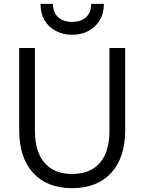

<svg xmlns="http://www.w3.org/2000/svg" viewBox="-20 -970 752 1000"><path d="M355 10Q225 10 152.5 -69.5Q80 -149 80 -292V-720H162V-288Q162 -180 212 -122Q262 -64 355 -64Q450 -64 500 -121.5Q550 -179 550 -288V-720H632V-291Q632 -149 559 -69.5Q486 10 355 10ZM356 -789Q309 -789 271.5 -808.5Q234 -828 212.5 -864Q191 -900 191 -950H256Q256 -906 282 -881Q308 -856 356 -856Q403 -856 429 -881Q455 -906 455 -950H521Q521 -900 499 -864Q477 -828 440 -808.5Q403 -789 356 -789Z"/></svg>

Font: Instrument Sans
Style: Regular
Weight: 400
Designer: Rodrigo Fuenzalida
Foundry: fragTYPE
Version: Version 1.000;gftools[0.9.28]